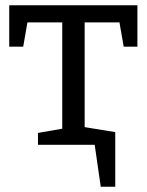

<svg xmlns="http://www.w3.org/2000/svg" viewBox="-20 -549 557 728"><path d="M15 -372V-529H501V-372H449L433 -464H301V-67L417 -48V159H362L339 0H124V-45L216 -61V-464H84L68 -372Z"/></svg>

Font: Bitter Pro
Style: Regular
Weight: 400
Designer: Sol Matas, and Bitter project Authors
Foundry: Sol Matas
Version: Version 1.010